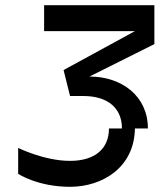

<svg xmlns="http://www.w3.org/2000/svg" viewBox="-20 -720 615 740"><path d="M250 -350H300C400 -350 450 -300 450 -225H400C400 -150 350 -100 250 -100C150 -100 50 -150 50 -150V-50C50 -50 125 0 250 0C374 0 498 -74 500 -225H550C550 -350 449 -425 325 -425L575 -550V-700H150V-600H500L225 -450Z"/></svg>

Font: LS-VG5000 Shifted
Style: Regular
Weight: 400
Designer: Justin Bihan, 2021
Foundry: Justin Bihan, 2021
Version: Version 1.000;Glyphs 3.1.2 (3151)